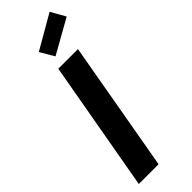

<svg xmlns="http://www.w3.org/2000/svg" viewBox="-306 -950 968 968"><g transform="rotate(-45 178.5 -466.0)"><path d="M141 -698H281L158 0H17ZM357 -854 175 -752 131 -827 313 -932Z"/></g></svg>

Font: SVN-Poppins SemiBold
Style: Italic
Weight: 600
Italic angle: -10°
Designer: Ninad Kale (Devanagari), Jonny Pinhorn (Latin)
Foundry: Indian Type Foundry
Version: Version 3.002 2017; ttfautohint (v1.8.3)